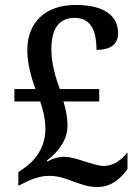

<svg xmlns="http://www.w3.org/2000/svg" viewBox="-20 -744 559 774"><path d="M372 10C434 10 471 -31 494 -62V-130C471 -100 437 -75 399 -75C376 -75 349 -85 322 -93C295 -102 263 -112 238 -112C217 -112 194 -106 171 -93L169 -97C219 -134 252 -183 252 -237C252 -273 245 -303 236 -335H380V-385H221C207 -423 187 -485 187 -545C187 -627 217 -672 281 -672C354 -672 369 -607 369 -543C427 -543 456 -566 456 -610C456 -675 408 -724 285 -724C163 -724 90 -655 90 -540C90 -486 108 -426 123 -385H38V-335H142C154 -300 163 -263 163 -224C163 -144 115 -91 74 -64L54 -50V5L70 -3C105 -21 139 -35 178 -35C213 -35 240 -26 271 -14C302 -3 333 10 372 10Z"/></svg>

Font: Noto Serif Myanmar SemiCondensed Medium
Style: Regular
Weight: 500
Width: 4
Designer: Ben Mitchell and the Monotype Design Team
Foundry: Monotype Imaging Inc.
Version: Version 2.106